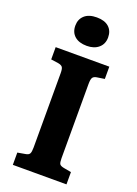

<svg xmlns="http://www.w3.org/2000/svg" viewBox="-173 -1004 763 1073"><g transform="rotate(20 208.5 -467.5)"><path d="M49 0V-73L95 -81Q114 -84 119.5 -94.5Q125 -105 125 -131V-573Q125 -598 119 -607.5Q113 -617 92 -621L49 -627V-700H368V-627L322 -620Q304 -617 298 -606.5Q292 -596 292 -569V-128Q292 -102 297.5 -93.5Q303 -85 324 -81L368 -73V0ZM209 -766Q163 -766 137 -788.5Q111 -811 111 -851Q111 -889 136.5 -912Q162 -935 209 -935Q256 -935 281 -912.5Q306 -890 306 -851Q306 -812 279.5 -789Q253 -766 209 -766Z"/></g></svg>

Font: Literata
Style: Bold
Weight: 700
Designer: Latin by Veronika Burian and Jose Scaglione. Greek by Irene Vlachou. Cyrillic by Vera Evstafieva.
Foundry: TypeTogether
Version: Version 3.103; ttfautohint (v1.8.4.7-5d5b);gftools[0.9.29]